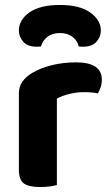

<svg xmlns="http://www.w3.org/2000/svg" viewBox="-20 -746 445 773"><path d="M209 -1Q199 2 181 4.5Q163 7 141 7Q96 7 76 -7.5Q56 -22 56 -64V-369Q56 -397 70 -417Q84 -437 109 -452Q142 -472 188.5 -483.5Q235 -495 286 -495Q390 -495 390 -425Q390 -408 385 -394Q380 -380 374 -370Q351 -375 318 -375Q289 -375 260 -368Q231 -361 209 -349ZM221 -613Q190 -613 170.5 -597.5Q151 -582 145 -559Q140 -558 136 -558Q132 -558 127 -558Q91 -558 73.5 -578Q56 -598 56 -623Q56 -666 98.5 -696Q141 -726 221 -726Q301 -726 343.5 -695.5Q386 -665 386 -623Q386 -598 368.5 -578Q351 -558 315 -558Q310 -558 306 -558Q302 -558 297 -559Q292 -582 272 -597.5Q252 -613 221 -613Z"/></svg>

Font: Baloo Tammudu 2
Style: Bold
Weight: 700
Designer: Maithili Shingre, Omkar Shende and Ek Type
Foundry: Ek Type
Version: Version 1.640;hotconv 1.0.111;makeotfexe 2.5.65597; ttfautoh